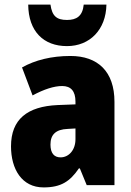

<svg xmlns="http://www.w3.org/2000/svg" viewBox="-20 -807 573 837"><path d="M444 -787H345C340 -736 313 -720 272 -720C227 -720 207 -737 200 -787H103C104 -670 170 -606 272 -606C371 -606 442 -677 444 -787ZM287 -563C204 -563 133 -545 76 -513L122 -391C172 -418 216 -432 251 -432C289 -432 309 -410 309 -364V-352L231 -349C99 -343 28 -287 28 -169C28 -70 75 10 170 10C246 10 285 -16 324 -73H328L358 0H479V-363C479 -496 406 -563 287 -563ZM275 -245 309 -247V-200C309 -153 280 -121 244 -121C216 -121 200 -139 200 -177C200 -220 223 -243 275 -245Z"/></svg>

Font: Noto Sans Condensed Black
Style: Regular
Weight: 900
Width: 3
Designer: Monotype Design Team
Foundry: Monotype Imaging Inc.
Version: Version 2.013